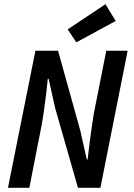

<svg xmlns="http://www.w3.org/2000/svg" viewBox="-20 -896 640 916"><path d="M18 0 149 -654H257L363 -273L394 -135H398Q401 -159 404.5 -189Q408 -219 412 -249Q416 -279 420 -305Q424 -331 427 -351L487 -654H589L459 0H352L243 -381L212 -520H208Q205 -486 200 -446Q195 -406 189.5 -367Q184 -328 178 -296L120 0ZM344 -694 303 -756 483 -876 532 -796Z"/></svg>

Font: Source Code Pro SemiBold
Style: Italic
Weight: 600
Italic angle: -11°
Monospace: yes
Designer: Paul D. Hunt, Teo Tuominen
Foundry: Adobe Systems Incorporated
Version: Version 1.016;hotconv 1.0.116;makeotfexe 2.5.65601